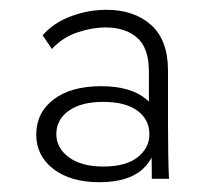

<svg xmlns="http://www.w3.org/2000/svg" viewBox="-20 -727 436 392"><path d="M290 -362 289 -471 284 -483V-581Q284 -629 260 -650Q236 -671 195 -671Q169 -671 138.5 -661Q108 -651 86 -627L67 -655Q90 -681 125.5 -694Q161 -707 197 -707Q254 -707 288.5 -676Q323 -645 323 -583V-475Q323 -440 323.5 -411.5Q324 -383 325 -362ZM183 -355Q124 -355 89 -382Q54 -409 54 -452Q54 -497 89.5 -524Q125 -551 186 -551Q247 -551 278.5 -524.5Q310 -498 310 -455H301Q301 -409 271.5 -382Q242 -355 183 -355ZM191 -387Q237 -387 261 -406Q285 -425 285 -453Q285 -483 260.5 -501Q236 -519 191 -519Q146 -519 120.5 -501Q95 -483 95 -453Q95 -425 120.5 -406Q146 -387 191 -387Z"/></svg>

Font: SUSE Thin ExtraLight
Style: Regular
Weight: 250
Version: Version 1.000